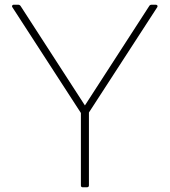

<svg xmlns="http://www.w3.org/2000/svg" viewBox="-20 -781 720 814"><path d="M31 -755Q31 -757 33 -759Q35 -761 38 -761H57Q63 -761 67 -756L340 -334L613 -756Q616 -761 623 -761H640Q645 -761 647 -758Q649 -755 647 -751L357 -304V5Q357 13 348 13H331Q323 13 323 5V-302L32 -751Q31 -752 31 -755Z"/></svg>

Font: LINE Seed JP_TTF Thin
Style: Regular
Weight: 250
Designer: LY Corporation & Fontrix & Fontworks
Version: Version 1.008